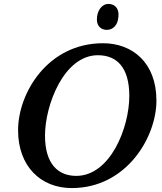

<svg xmlns="http://www.w3.org/2000/svg" viewBox="-20 -946 824 977"><path d="M523 -794C551 -794 583 -813 583 -873C583 -906 562 -926 532 -926C498 -926 473 -892 473 -846C473 -812 496 -794 523 -794ZM345 11C623 11 776 -247 776 -434C776 -628 653 -726 504 -726C224 -726 72 -474 72 -283C72 -100 187 11 345 11ZM368 -51C277 -51 209 -110 209 -256C209 -411 305 -665 478 -665C576 -665 638 -601 638 -458C638 -296 541 -51 368 -51Z"/></svg>

Font: Noto Serif Semi
Style: Italic
Weight: 600
Italic angle: -12°
Designer: Monotype Design Team
Foundry: Monotype Imaging Inc.
Version: Version 1.901